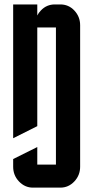

<svg xmlns="http://www.w3.org/2000/svg" viewBox="-20 -715 425 875"><path d="M234.9 -589.8H149.9V-140.1L40 -85V-694.8H149.9V-644.5Q155.8 -656.7 166.5 -667.5Q192.4 -694.8 230 -694.8H254.9Q292.5 -694.8 318.4 -667.5Q345.2 -639.2 345.2 -600.1V44.9Q345.2 84 318.4 112.3Q292 140.1 254.9 140.1H129.9Q93.3 140.1 66.4 111.8Q40 84 40 44.9V9.8L149.9 -44.9V35.2H234.9Z"/></svg>

Font: Horta
Style: Regular
Weight: 600
Width: 3
Version: Version 0.11